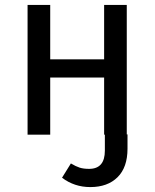

<svg xmlns="http://www.w3.org/2000/svg" viewBox="-20 -547 630 780"><path d="M498 -1V57Q498 133 457.5 173Q417 213 347 213Q282 213 232 175L268 117Q288 129 303.5 134Q319 139 342 139Q406 139 406 65V0H403V-232H184V0H92V-527H184V-306H403V-527H495V-1Z"/></svg>

Font: FiraGOUPP
Style: Medium
Weight: 400
Designer: bBox Type
Foundry: bBox Type GmbH
Version: Version 1.001